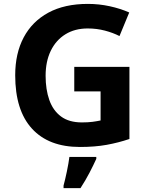

<svg xmlns="http://www.w3.org/2000/svg" viewBox="-20 -744 764 985"><path d="M361 -401H644V-31Q588 -12 527.5 -1Q467 10 390 10Q230 10 144 -84Q58 -178 58 -358Q58 -470 101.5 -552Q145 -634 228 -679Q311 -724 431 -724Q488 -724 543 -712Q598 -700 643 -680L593 -559Q560 -576 518 -587Q476 -598 430 -598Q364 -598 315.5 -568Q267 -538 240.5 -483.5Q214 -429 214 -355Q214 -285 233 -231Q252 -177 293 -146.5Q334 -116 400 -116Q432 -116 454.5 -119Q477 -122 496 -126V-275H361ZM474 71Q459 104 439 142.5Q419 181 393 221H306V208Q314 179 323 136Q332 93 336 61H474Z"/></svg>

Font: Noto Sans Kannada
Style: Bold
Weight: 700
Designer: Jelle Bosma - Monotype Design Team
Foundry: Monotype Imaging Inc.
Version: Version 2.005; ttfautohint (v1.8.4.7-5d5b)